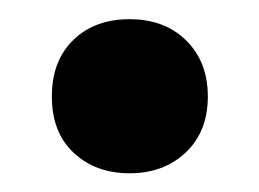

<svg xmlns="http://www.w3.org/2000/svg" viewBox="-20 -173 270 200"><path d="M115 7.5Q79.5 7.5 56.8 -13.8Q34 -35 34 -72.5Q34 -109.5 56.2 -131.2Q78.5 -153 115 -153Q151.5 -153 174 -130.8Q196.5 -108.5 196.5 -72.5Q196.5 -36 173.5 -14.2Q150.5 7.5 115 7.5Z"/></svg>

Font: Encode Sans Condensed Condensed SemiBold
Style: Regular
Weight: 600
Width: 3
Designer: Multiple Designers
Foundry: Impallari Type
Version: Version 3.000; ttfautohint (v1.8.3) -l 8 -r 50 -G 200 -x 14 